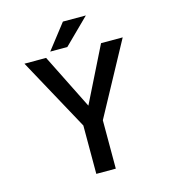

<svg xmlns="http://www.w3.org/2000/svg" viewBox="-125 -974 960 1075"><g transform="rotate(-15 355.0 -436.0)"><path d="M299.5 0V-280.5L70.5 -700H196L355.5 -380.5L514.5 -700H640L412.5 -280.5V0ZM227.5 -728 339.5 -872H472.5L326.5 -728Z"/></g></svg>

Font: League Mono Medium
Style: Regular
Weight: 500
Width: 6
Designer: Tyler Finck
Foundry: The League of Moveable Type / Tyler Finck
Version: Version 2.300;RELEASE